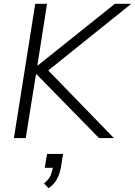

<svg xmlns="http://www.w3.org/2000/svg" viewBox="-20 -725 709 1008"><path d="M53 0 165 -705H227L176 -381H178L583 -705H669L212 -338L215 -374L578 0H500L171 -336H169L115 0ZM235 263 211 238Q238 216 246 195.5Q254 175 259 148L275 156H215L227 83H311L301 147Q295 185 280 213.5Q265 242 235 263Z"/></svg>

Font: Nunito Sans 12pt Light
Style: Italic
Weight: 300
Italic angle: -9°
Designer: Vernon Adams
Foundry: Vernon Adams
Version: Version 3.101;gftools[0.9.27]